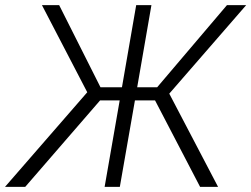

<svg xmlns="http://www.w3.org/2000/svg" viewBox="-62 -731 983 751"><path d="M720.7 0H791L600.1 -364.7L900.9 -710.9H825.7L552.7 -389.6H474.6L530.3 -710.9H470.7L415 -389.6H331.1L169.4 -710.9H102.1L279.3 -370.1L-42.5 0H36.6L329.6 -338.4H406.2L347.2 0H406.7L465.8 -338.4H544.4Z"/></svg>

Font: Roboto Light
Style: Italic
Weight: 300
Italic angle: -12°
Designer: Google
Version: Version 2.137; 2017